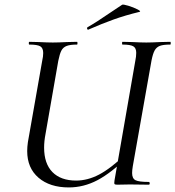

<svg xmlns="http://www.w3.org/2000/svg" viewBox="-20 -808 767 840"><path d="M99 -147Q99 -165 102 -186L165 -544Q169 -561 169 -576Q169 -598 156 -605.5Q143 -613 108 -613Q106 -613 106 -619Q106 -625 108 -625L150 -624Q188 -622 211 -622Q235 -622 273 -624L317 -625Q319 -625 319 -619Q319 -613 317 -613Q287 -613 271.5 -607Q256 -601 248.5 -586.5Q241 -572 235 -542L179 -221Q173 -190 173 -162Q173 -92 209.5 -55Q246 -18 313 -18Q363 -18 413 -44Q463 -70 531 -134L541 -124Q466 -51 406 -19.5Q346 12 281 12Q198 12 148.5 -30.5Q99 -73 99 -147ZM481 -19 572 -542Q576 -561 576 -577Q576 -598 563 -605.5Q550 -613 516 -613Q514 -613 514 -619Q514 -625 516 -625L559 -624Q597 -622 620 -622Q643 -622 681 -624L725 -625Q727 -625 727 -619Q727 -613 725 -613Q695 -613 680 -607.5Q665 -602 657 -588Q649 -574 643 -544L561 -81Q558 -63 558 -51Q558 -27 573 -19.5Q588 -12 631 -12Q635 -12 635 -6Q635 0 631 0L548 -1L493 0Q483 0 481 -3Q479 -6 481 -19ZM366 -678Q362 -678 361 -682.5Q360 -687 363 -689Q399 -709 466 -755Q498 -777 514 -787Q518 -790 541 -783Q564 -776 581.5 -767Q599 -758 590 -756Q528 -741 476.5 -722.5Q425 -704 368 -679Z"/></svg>

Font: Cormorant Infant Medium
Style: Italic
Weight: 500
Italic angle: -10°
Designer: Christian Thalmann (Catharsis Fonts)
Foundry: Catharsis Fonts
Version: Version 4.000